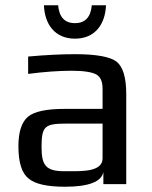

<svg xmlns="http://www.w3.org/2000/svg" viewBox="-20 -700 578 730"><path d="M460 0V-342C460 -404 448 -445 424 -465C400 -484 347 -494 266 -494C213 -494 153 -491 87 -485V-419C148 -427 204 -431 253 -431C298 -431 329 -426 346 -417C362 -408 370 -390 370 -363V-286H225C156 -286 110 -276 86 -256C62 -235 50 -198 50 -144C50 -82 63 -41 89 -21C114 0 160 10 227 10C317 10 366 -9 373 -46V0ZM138 -141C138 -220 150 -230 231 -230H370V-98C370 -47 294 -49 242 -49H224C154 -49 138 -72 138 -141ZM383 -680H329C325 -635 304 -612 265 -612C226 -612 205 -635 201 -680H147C150 -606 190 -553 265 -553C340 -553 380 -606 383 -680Z"/></svg>

Font: Gamestation Text
Style: Bold
Weight: 400
Designer: Jonas Hecksher
Foundry: Jonas Hecksher, Playtypeª, e-types AS
Version: Version 1.003